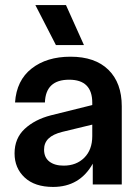

<svg xmlns="http://www.w3.org/2000/svg" viewBox="-20 -736 552 766"><path d="M191.9 9.8Q118.7 9.8 78.4 -27.8Q38.1 -65.4 38.1 -124Q38.1 -184.1 78.4 -221.7Q118.7 -259.3 183.1 -275.9L348.1 -316.9V-326.2Q348.1 -418 255.9 -418Q162.1 -418 159.2 -327.1H40Q45.9 -415.5 106.2 -462.6Q166.5 -509.8 261.2 -509.8Q359.4 -509.8 412.6 -457.5Q465.8 -405.3 465.8 -312V0H350.1V-83Q297.9 9.8 191.9 9.8ZM121.1 -715.8H243.2L314.9 -556.2H203.1ZM155.8 -139.2Q155.8 -107.9 176.8 -91.6Q197.8 -75.2 233.9 -75.2Q284.7 -75.2 316.4 -106.9Q348.1 -138.7 348.1 -192.9V-238.8L229 -210Q191.4 -200.7 173.6 -183.3Q155.8 -166 155.8 -139.2Z"/></svg>

Font: TASA Orbiter Display SemiBold
Style: Regular
Weight: 600
Designer: Weizhong Zhang
Version: Version 1.000;Glyphs 3.1.2 (3151)